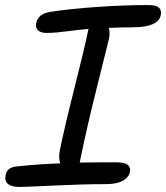

<svg xmlns="http://www.w3.org/2000/svg" viewBox="-20 -767 655 757"><path d="M58.1 -29.8Q24.9 -29.8 11.2 -42Q-2.4 -54.2 2 -75.2Q6.3 -106.4 44.9 -110.8Q140.6 -120.6 217.8 -123Q210 -144 215.8 -173.8Q234.4 -265.6 274.7 -424.8Q314.9 -584 326.2 -641.1Q326.7 -643.1 327.1 -645Q327.6 -647 328.1 -649.2Q328.6 -651.4 329.1 -652.8Q298.3 -650.4 264.2 -646Q230 -641.6 207.3 -639.4Q184.6 -637.2 163.1 -637.2Q140.1 -637.2 129.4 -647.9Q118.7 -658.7 123 -676.8Q125.5 -692.4 139.2 -704.3Q152.8 -716.3 178.2 -720.2Q253.4 -731.9 360.8 -739.5Q468.3 -747.1 564 -747.1Q595.2 -747.1 606.4 -737.1Q617.7 -727.1 613.8 -707Q604.5 -659.2 500 -659.2Q460.9 -659.2 409.2 -657.2Q414.1 -638.2 410.2 -616.2Q405.8 -596.2 363.5 -428.5Q321.3 -260.7 295.9 -133.8Q295.9 -129.9 293.9 -126Q338.9 -127 437 -127Q471.7 -127 483.6 -116.9Q495.6 -106.9 492.2 -89.8Q488.3 -67.9 464.4 -54.4Q440.4 -41 397.9 -41Q308.1 -41 190.9 -35.4Q73.7 -29.8 58.1 -29.8Z"/></svg>

Font: Shantell Sans Bouncy
Style: Italic
Weight: 400
Italic angle: -11.31°
Designer: Stephen Nixon, Anya Danilova, Shantell Martin
Foundry: Arrow Type
Version: Version 1.006;[9816181b4]